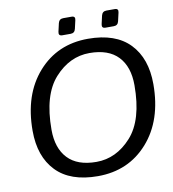

<svg xmlns="http://www.w3.org/2000/svg" viewBox="-92 -927 923 1022"><g transform="rotate(-10 369.5 -416.0)"><path d="M53.7 -283.2Q53.7 -478.5 158.2 -596.7Q262.7 -714.8 428.7 -714.8Q577.6 -714.8 653.8 -635.5Q730 -556.2 730 -417Q730 -221.7 625.5 -103.5Q521 14.6 355 14.6Q206.1 14.6 129.9 -64.7Q53.7 -144 53.7 -283.2ZM153.8 -271.5Q153.8 -171.4 205.8 -116.5Q257.8 -61.5 360.4 -61.5Q467.8 -61.5 548.8 -151.1Q629.9 -240.7 629.9 -428.7Q629.9 -528.8 577.9 -583.7Q525.9 -638.7 423.3 -638.7Q315.9 -638.7 234.9 -549.1Q153.8 -459.5 153.8 -271.5ZM297.9 -756.8Q275.9 -756.8 280.8 -778.8L291 -823.7Q296.4 -845.7 318.4 -845.7H363.3Q385.3 -845.7 379.9 -823.7L369.6 -778.8Q364.7 -756.8 342.8 -756.8ZM531.2 -756.8Q509.3 -756.8 514.2 -778.8L524.4 -823.7Q529.8 -845.7 551.8 -845.7H596.7Q618.7 -845.7 613.3 -823.7L603 -778.8Q598.1 -756.8 576.2 -756.8Z"/></g></svg>

Font: Istok Web
Style: BoldItalic
Weight: 700
Italic angle: -13°
Designer: Andrey V. Panov
Foundry: Andrey V. Panov
Version: Version 1.0.2g